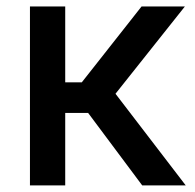

<svg xmlns="http://www.w3.org/2000/svg" viewBox="-20 -562 592 582"><path d="M70.8 0V-542.5H177.7V-312.5H228L409.2 -542.5H540.5L330.1 -277.8L543 0H411.1L247.1 -219.7H177.7V0Z"/></svg>

Font: Inter 16pt Medium
Style: Regular
Weight: 500
Version: Version 4.001;git-66647c0bb